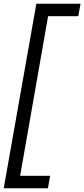

<svg xmlns="http://www.w3.org/2000/svg" viewBox="-25 -758 452 1030"><path d="M-5 252 170 -738H407L395 -671H233L83 185H244L232 252Z"/></svg>

Font: Gantari
Style: Italic
Weight: 400
Italic angle: -10°
Designer: Anugrah Pasau
Foundry: Lafontype
Version: Version 1.000; ttfautohint (v1.8.3)